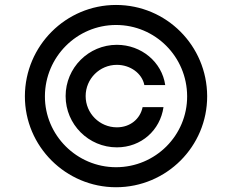

<svg xmlns="http://www.w3.org/2000/svg" viewBox="-20 -759 955 790"><path d="M250 -363.6C250 -247.2 344.5 -152.7 460.9 -152.7C561.8 -152.7 639.2 -223.7 652.7 -318.2H566.8C556.8 -269.5 515.6 -235.1 460.9 -235.1C389.9 -235.1 332.4 -292.6 332.4 -363.6C332.4 -434.7 389.9 -492.2 460.9 -492.2C515.6 -492.2 564.3 -457.7 573.9 -409.1H659.8C646.3 -503.6 561.8 -574.6 460.9 -574.6C344.5 -574.6 250 -480.1 250 -363.6ZM82.4 -363.6C81.7 -156.6 251.1 11.4 457.4 11.4C665.1 11.4 833.1 -156.6 832.4 -363.6C831.7 -570.7 665.1 -738.6 457.4 -738.6C251.1 -738.6 83.1 -570.7 82.4 -363.6ZM164.8 -363.3C165.5 -524.9 296.5 -656.2 457.4 -656.2C619 -656.2 749.3 -525.6 750 -363.3C750.7 -202.1 619.7 -71 457.4 -71C295.8 -71 164.1 -202.8 164.8 -363.3Z"/></svg>

Font: Margiela Sans
Style: Regular
Weight: 400
Designer: Stefan Endress, Andreas Faust
Version: Version 1.100;FEAKit 1.0